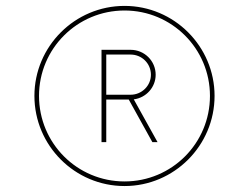

<svg xmlns="http://www.w3.org/2000/svg" viewBox="-20 -623 844 651"><path d="M402.3 -603C233.9 -603 96.7 -465.8 96.7 -297.9C96.7 -129.4 233.9 7.8 402.3 7.8C570.3 7.8 707.5 -129.4 707.5 -297.9C707.5 -465.8 570.3 -603 402.3 -603ZM402.3 -7.8C241.7 -7.8 112.3 -137.2 112.3 -297.9C112.3 -458 241.7 -587.4 402.3 -587.4C562.5 -587.4 691.9 -458 691.9 -297.9C691.9 -137.2 562.5 -7.8 402.3 -7.8ZM507.8 -369.6C507.8 -416.5 469.7 -454.1 422.9 -454.1H324.2V-141.1H340.3V-285.6H416.5L496.6 -141.1H514.2L433.6 -286.1C475.6 -291.5 507.8 -327.1 507.8 -369.6ZM340.3 -438H422.9C460.9 -438 491.7 -407.7 491.7 -369.6C491.7 -332.5 460.9 -301.8 422.9 -301.8H340.3Z"/></svg>

Font: Now Thin
Style: Regular
Weight: 100
Designer: Alfredo Marco Pradil
Foundry: Alfredo Marco Pradil
Version: Version 1.200;hotconv 1.0.109;makeotfexe 2.5.65596